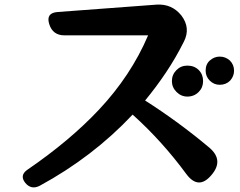

<svg xmlns="http://www.w3.org/2000/svg" viewBox="-20 -765 1040 831"><path d="M787 -11Q682 -154 554 -269Q382 -86 152 39Q115 58 89 26Q64 -6 98 -30Q281 -155 408 -290Q547 -438 621 -612H259Q208 -612 193 -661Q178 -709 229 -713L658 -745Q724 -749 765 -698Q806 -644 776 -585Q741 -515 698.5 -451.5Q656 -388 608 -330Q754 -237 886 -126Q951 -71 894 -6Q839 58 787 -11ZM791 -347Q764 -347 744 -367Q724 -387 724 -414Q724 -442 744 -462Q763 -481 791 -481Q821 -481 840 -462Q859 -443 859 -414Q859 -386 840 -367Q820 -347 791 -347ZM931 -398Q906 -398 888 -416Q870 -434 870 -459Q870 -487 888 -503Q907 -520 931 -520Q956 -520 975 -503Q993 -485 993 -459Q993 -435 976 -416Q958 -398 931 -398Z"/></svg>

Font: MaokenZhuyuanTi
Style: Regular
Weight: 400
Designer: Fontworks Inc & LongZhuTi team: ZERO子、时光羊、荆南、频凡、刘鹏、Little White Dog、帆影Magmeta、奈白不弍、白日月球、ChaoTawei、雨三（排名不分先后）
Version: Version 1.000; 20230222